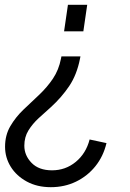

<svg xmlns="http://www.w3.org/2000/svg" viewBox="-20 -556 540 797"><path d="M191 221Q134 221 91 197.5Q48 174 24.5 136Q1 98 1 53Q1 5 23 -32.5Q45 -70 77.5 -101Q110 -132 141 -161Q176 -194 200 -230Q224 -266 233 -312L235 -322H314L312 -312Q299 -246 267.5 -199Q236 -152 191 -111Q166 -89 140.5 -65.5Q115 -42 98 -14.5Q81 13 81 49Q81 89 111 120Q141 151 196 151Q252 151 294.5 116Q337 81 352 23L422 38Q409 93 376 134Q343 175 295.5 198Q248 221 191 221ZM246 -426 262 -536H342L326 -426Z"/></svg>

Font: Plus Jakarta Sans
Style: Italic
Weight: 400
Italic angle: -8°
Designer: Gumpita Rahayu
Foundry: Tokotype
Version: Version 2.006